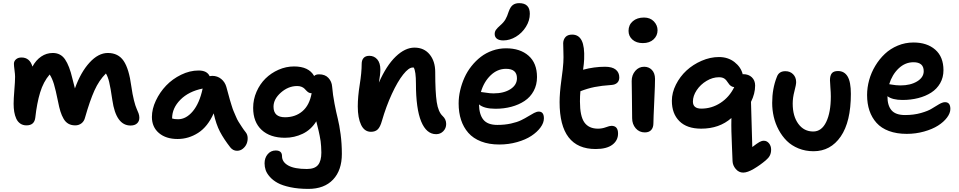

<svg xmlns="http://www.w3.org/2000/svg" viewBox="-20 -879 6118 1225"><path d="M148.9 -79.1Q126 -79.1 109.4 -90.6Q92.8 -102.1 83.7 -122.1Q74.7 -142.1 70.8 -165.5Q66.9 -189 66.9 -216.8Q66.9 -247.6 71.5 -303.5Q76.2 -359.4 76.2 -389.2Q76.2 -404.3 72.5 -432.1Q68.8 -460 68.8 -472.2Q68.8 -488.8 82 -500.5Q95.2 -512.2 117.2 -512.2Q169.9 -512.2 187 -454.1Q209.5 -495.6 242.9 -518.3Q276.4 -541 316.9 -541Q367.2 -541 395 -500.2Q422.9 -459.5 441.9 -377.9Q450.7 -341.8 458 -314.9Q495.1 -418.5 551.3 -479.7Q607.4 -541 668 -541Q734.4 -541 768.8 -490.5Q803.2 -439.9 817.9 -328.1Q825.2 -276.4 834.7 -238.8Q844.2 -201.2 851.6 -185.8Q858.9 -170.4 864 -156Q869.1 -141.6 869.1 -127.9Q869.1 -105 854.2 -91.6Q839.4 -78.1 813 -78.1Q720.2 -78.1 696.8 -240.2Q685.1 -321.3 676.5 -356Q668 -390.6 655.8 -410.2Q611.8 -366.7 582.5 -301.5Q553.2 -236.3 522.9 -129.9Q517.1 -105.5 500 -92.3Q482.9 -79.1 460 -79.1Q435.1 -79.1 416.7 -89.4Q398.4 -99.6 386 -120.8Q373.5 -142.1 365.5 -168Q357.4 -193.8 350.1 -231.9Q335 -306.6 324 -342.8Q313 -378.9 296.9 -403.8Q256.8 -357.4 236.1 -289.1Q215.3 -220.7 205.1 -127.9Q199.2 -79.1 148.9 -79.1Z M1113.3 7.8Q1038.6 7.8 993.9 -30.3Q949.2 -68.4 949.2 -132.8Q949.2 -183.6 974.4 -237.1Q999.5 -290.5 1039.8 -332.8Q1080.1 -375 1135.5 -402.1Q1190.9 -429.2 1247.1 -429.2Q1301.3 -429.2 1317.4 -393.1Q1329.1 -395 1334 -395Q1367.2 -395 1391.4 -375.2Q1415.5 -355.5 1424.3 -324.2Q1426.3 -317.9 1435.5 -283.2Q1444.8 -248.5 1446.8 -241.9Q1448.7 -235.4 1457.3 -207.5Q1465.8 -179.7 1470.2 -170.4Q1474.6 -161.1 1483.9 -138.4Q1493.2 -115.7 1501.7 -102.5Q1510.3 -89.4 1522.2 -70.6Q1534.2 -51.8 1548.3 -34.2Q1559.1 -20.5 1560.1 -0.2Q1561 20 1553.5 38.3Q1545.9 56.6 1529.5 69.8Q1513.2 83 1492.2 83Q1466.8 83 1449.2 61Q1408.2 8.3 1383.5 -38.6Q1358.9 -85.4 1343.3 -155.8Q1305.2 -70.3 1244.1 -31.2Q1183.1 7.8 1113.3 7.8ZM1078.1 -124V-123Q1092.3 -118.2 1116.2 -118.2Q1167.5 -118.2 1210.2 -169.2Q1252.9 -220.2 1272.9 -314Q1183.6 -295.9 1130.9 -242.7Q1078.1 -189.5 1078.1 -124Z M1947.3 326.2Q1882.8 326.2 1832.3 315.4Q1781.7 304.7 1751.5 288.1Q1721.2 271.5 1701.7 249.3Q1682.1 227.1 1675 206.1Q1668 185.1 1668 163.1Q1668 128.4 1688 104.7Q1708 81.1 1739.3 81.1Q1779.3 81.1 1779.3 117.2Q1779.3 154.8 1819.1 177Q1858.9 199.2 1938 199.2Q1988.3 199.2 2009.3 173.3Q2030.3 147.5 2030.3 94.2Q2030.3 74.7 2028.8 54.7Q2027.3 34.7 2025.6 21.2Q2023.9 7.8 2019.5 -13.4Q2015.1 -34.7 2013.2 -43Q2011.2 -51.3 2005.4 -75.2Q1999.5 -99.1 1998 -105Q1964.8 -51.3 1911.4 -25.6Q1857.9 0 1798.3 0Q1703.6 0 1649.4 -50Q1595.2 -100.1 1595.2 -190.9Q1595.2 -244.6 1616.7 -293.7Q1638.2 -342.8 1673.8 -377.9Q1709.5 -413.1 1757.3 -434.1Q1805.2 -455.1 1856 -455.1Q1950.2 -455.1 1984.4 -394Q1993.7 -404.8 2016.1 -404.8Q2054.2 -404.8 2075.4 -381.8Q2096.7 -358.9 2099.1 -326.2Q2103.5 -273.4 2114.3 -217.8Q2125 -162.1 2135 -122.6Q2145 -83 2153.1 -22.7Q2161.1 37.6 2161.1 103Q2161.1 207.5 2105 266.8Q2048.8 326.2 1947.3 326.2ZM1725.1 -198.2Q1725.1 -130.9 1798.3 -130.9Q1864.3 -130.9 1909.4 -169.2Q1954.6 -207.5 1968.3 -284.2H1967.3Q1957 -284.2 1949.2 -288.8Q1941.4 -293.5 1935.1 -300.3Q1928.7 -307.1 1921.9 -314Q1915 -320.8 1903.3 -325.4Q1891.6 -330.1 1876 -330.1Q1819.8 -330.1 1772.5 -288.6Q1725.1 -247.1 1725.1 -198.2Z M2762.7 -22.9Q2700.7 -22.9 2667.2 -104Q2633.8 -185.1 2633.8 -345.2Q2633.8 -424.3 2619.6 -448.2H2612.8Q2587.9 -448.2 2552.5 -403.8Q2517.1 -359.4 2480.2 -279.8Q2443.4 -200.2 2416.5 -106.9Q2405.8 -68.8 2390.1 -53.5Q2374.5 -38.1 2346.7 -38.1Q2305.2 -38.1 2283.9 -82.3Q2262.7 -126.5 2262.7 -200.2Q2262.7 -261.2 2275.1 -338.9Q2287.6 -416.5 2287.6 -471.2Q2287.6 -495.6 2300 -509.3Q2312.5 -522.9 2336.4 -522.9Q2367.2 -522.9 2387 -500.2Q2406.7 -477.5 2406.7 -435.1Q2406.7 -404.8 2397.5 -352.1Q2445.3 -460.9 2504.9 -518.1Q2564.5 -575.2 2624.5 -575.2Q2685.5 -575.2 2721.2 -531.7Q2756.8 -488.3 2756.8 -418.9Q2756.8 -291.5 2766.4 -228Q2775.9 -164.6 2804.7 -138.2Q2826.7 -117.7 2826.7 -87.9Q2826.7 -60.5 2808.1 -41.7Q2789.6 -22.9 2762.7 -22.9Z M3191.4 -621.1Q3164.1 -621.1 3150.1 -632.1Q3136.2 -643.1 3136.2 -662.1Q3136.2 -676.8 3144.3 -688.5Q3152.3 -700.2 3171.4 -716.8Q3193.4 -735.8 3204.6 -754.9Q3215.8 -773.9 3225.6 -805.2Q3236.3 -835.4 3252.2 -847.2Q3268.1 -858.9 3292.5 -858.9Q3360.4 -858.9 3360.4 -791Q3360.4 -747.6 3335.4 -707.8Q3310.5 -668 3271.5 -644.5Q3232.4 -621.1 3191.4 -621.1ZM3165.5 43Q3099.6 43 3049.3 23.4Q2999 3.9 2968 -31.5Q2937 -66.9 2921.6 -114Q2906.2 -161.1 2906.2 -219.2Q2906.2 -260.3 2916 -302.5Q2925.8 -344.7 2943.4 -383.8Q2960.9 -422.9 2988 -457Q3015.1 -491.2 3047.9 -516.4Q3080.6 -541.5 3122.1 -556.2Q3163.6 -570.8 3208.5 -570.8Q3298.8 -570.8 3352.5 -523.4Q3406.2 -476.1 3406.2 -387.2Q3406.2 -337.9 3385 -298.6Q3363.8 -259.3 3326.9 -234.9Q3290 -210.4 3242.7 -197.8Q3195.3 -185.1 3141.6 -185.1Q3068.8 -185.1 3036.1 -212.9Q3037.1 -148.4 3064.2 -115.2Q3091.3 -82 3153.3 -82Q3200.2 -82 3240 -90.8Q3279.8 -99.6 3305.2 -112.1Q3330.6 -124.5 3350.6 -137Q3370.6 -149.4 3387.5 -158.2Q3404.3 -167 3417.5 -167Q3450.2 -167 3450.2 -124Q3450.2 -95.2 3428.5 -65.7Q3406.7 -36.1 3370.1 -12Q3333.5 12.2 3279.3 27.6Q3225.1 43 3165.5 43ZM3208.5 -439.9Q3153.3 -439.9 3110.1 -398.2Q3066.9 -356.4 3048.3 -292Q3054.7 -292 3080.6 -287.6Q3106.4 -283.2 3128.4 -283.2Q3194.8 -283.2 3236.6 -310.1Q3278.3 -336.9 3278.3 -379.9Q3278.3 -439.9 3208.5 -439.9Z M3780.3 71.8Q3550.3 71.8 3550.3 -227.1Q3550.3 -285.2 3561.5 -366.5Q3572.8 -447.8 3574.2 -480Q3576.2 -510.7 3574.5 -551.8Q3572.8 -592.8 3573.2 -604Q3574.2 -627.4 3588.1 -642.8Q3602.1 -658.2 3630.4 -658.2Q3672.4 -658.2 3691.4 -620.1Q3710.4 -582 3707 -501Q3706.1 -475.6 3700.2 -434.1Q3770.5 -453.1 3840.3 -453.1Q3886.2 -453.1 3908.7 -434.8Q3931.2 -416.5 3931.2 -384.8Q3931.2 -363.3 3918 -350.8Q3904.8 -338.4 3881.3 -336.9Q3816.9 -332.5 3773.2 -323.7Q3729.5 -314.9 3683.1 -296.9Q3680.2 -266.6 3680.2 -231.9Q3680.2 -137.7 3708.5 -97.9Q3736.8 -58.1 3795.4 -58.1Q3821.3 -58.1 3845.5 -67.1Q3869.6 -76.2 3881.3 -76.2Q3923.3 -76.2 3923.3 -26.9Q3923.3 17.1 3887 44.4Q3850.6 71.8 3780.3 71.8Z M4081.1 -604Q4040 -604 4015.1 -626.2Q3990.2 -648.4 3990.2 -682.1Q3990.2 -720.2 4017.6 -743.7Q4044.9 -767.1 4088.9 -767.1Q4128.4 -767.1 4151.9 -742.4Q4175.3 -717.8 4175.3 -686Q4175.3 -651.4 4149.9 -627.7Q4124.5 -604 4081.1 -604ZM4094.2 -34.2Q4058.6 -34.2 4035.9 -60.5Q4013.2 -86.9 4013.2 -125Q4013.2 -198.2 4011.7 -267.3Q4010.3 -336.4 4010.3 -361.8Q4010.3 -399.9 4033 -426.5Q4055.7 -453.1 4089.8 -453.1Q4119.6 -453.1 4139.2 -432.9Q4158.7 -412.6 4159.2 -376Q4159.7 -348.6 4154.3 -233.6Q4148.9 -118.7 4148.9 -92.8Q4148.9 -65.4 4135 -49.8Q4121.1 -34.2 4094.2 -34.2Z M4721.7 222.2Q4693.8 222.2 4674.3 199.2Q4654.8 176.3 4653.8 148.9Q4652.8 116.2 4650.1 57.1Q4647.5 -2 4646.5 -40.5Q4645.5 -79.1 4646.5 -126Q4569.8 -58.1 4453.6 -58.1Q4362.8 -58.1 4314.7 -106Q4266.6 -153.8 4266.6 -235.8Q4266.6 -287.6 4292.5 -339.1Q4318.4 -390.6 4359.9 -429Q4401.4 -467.3 4456.5 -491.2Q4511.7 -515.1 4566.9 -515.1Q4625 -515.1 4666.3 -482.9Q4707.5 -450.7 4718.8 -404.8L4721.7 -405.8Q4756.3 -405.8 4777.1 -385.7Q4797.9 -365.7 4797.9 -333Q4797.9 -281.7 4771.5 -229Q4772 -190.9 4779.8 59.1Q4811 35.2 4825.4 27.1Q4839.8 19 4853.5 19Q4873 19 4886.5 35.6Q4899.9 52.2 4899.9 75.2Q4899.9 97.7 4891.6 113.5Q4883.3 129.4 4865.7 144Q4830.1 174.3 4789.6 198.2Q4749 222.2 4721.7 222.2ZM4400.9 -231Q4400.9 -186 4454.6 -186Q4521 -186 4577.1 -222.7Q4633.3 -259.3 4664.6 -323.2Q4641.6 -324.7 4626.5 -349.1Q4613.8 -369.6 4601.1 -377.9Q4588.4 -386.2 4566.9 -386.2Q4526.9 -386.2 4488 -363Q4449.2 -339.8 4425 -303.5Q4400.9 -267.1 4400.9 -231Z M5170.4 85.9Q5118.7 85.9 5074.5 67.9Q5030.3 49.8 5000 19.8Q4969.7 -10.3 4948.2 -50.3Q4926.8 -90.3 4916.7 -133.8Q4906.7 -177.2 4906.7 -222.2Q4906.7 -314 4936.5 -388.2Q4949.2 -424.8 4990.7 -424.8Q5021 -424.8 5040.3 -405.3Q5059.6 -385.7 5059.6 -355Q5059.6 -338.4 5048.6 -297.1Q5037.6 -255.9 5037.6 -217.8Q5037.6 -137.7 5073.5 -88.9Q5109.4 -40 5168.5 -40Q5222.2 -40 5251.5 -101.1Q5280.8 -162.1 5280.8 -263.2Q5280.8 -289.1 5278.1 -320.8Q5275.4 -352.5 5275.4 -367.2Q5275.4 -396.5 5286.9 -411.1Q5298.3 -425.8 5326.7 -425.8Q5366.7 -425.8 5387.7 -391.4Q5408.7 -356.9 5408.7 -279.8Q5408.7 -102.1 5344 -8.1Q5279.3 85.9 5170.4 85.9Z M5765.1 -24.9Q5700.7 -24.9 5651.6 -43.2Q5602.5 -61.5 5572.5 -95Q5542.5 -128.4 5527.3 -173.1Q5512.2 -217.8 5512.2 -272.9Q5512.2 -320.3 5525.4 -368.2Q5538.6 -416 5564.5 -459Q5590.3 -502 5625.5 -535.2Q5660.6 -568.4 5708 -588.1Q5755.4 -607.9 5808.1 -607.9Q5895 -607.9 5947.3 -562Q5999.5 -516.1 5999.5 -431.2Q5999.5 -384.8 5978.5 -348.1Q5957.5 -311.5 5921.4 -288.3Q5885.3 -265.1 5838.4 -253.2Q5791.5 -241.2 5738.3 -241.2Q5674.3 -241.2 5642.1 -265.1V-263.2Q5642.1 -205.6 5668.2 -175.3Q5694.3 -145 5754.4 -145Q5810.1 -145 5855.7 -158Q5901.4 -170.9 5925 -186Q5948.7 -201.2 5971.4 -214.1Q5994.1 -227.1 6009.3 -227.1Q6043.5 -227.1 6043.5 -184.1Q6043.5 -157.2 6022.2 -128.9Q6001 -100.6 5964.8 -77.6Q5928.7 -54.7 5875.7 -39.8Q5822.8 -24.9 5765.1 -24.9ZM5808.1 -481.9Q5754.9 -481.9 5713.4 -442.4Q5671.9 -402.8 5653.3 -341.8Q5657.2 -341.3 5670.2 -339.1Q5683.1 -336.9 5696.5 -335.4Q5710 -334 5725.1 -334Q5789.1 -334 5831.3 -359.6Q5873.5 -385.3 5873.5 -424.8Q5873.5 -481.9 5808.1 -481.9Z"/></svg>

Font: Shantell Sans Irregular Bouncy
Style: Regular
Weight: 600
Designer: Stephen Nixon, Anya Danilova, Shantell Martin
Foundry: Arrow Type
Version: Version 1.006;[9816181b4]